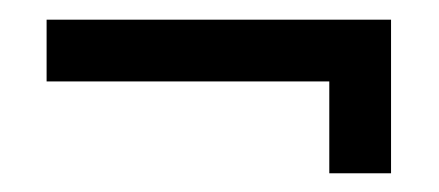

<svg xmlns="http://www.w3.org/2000/svg" viewBox="-20 -370 455 199"><path d="M28.3 -349.6H385.3V-190.4H321.3V-285.6H28.3Z"/></svg>

Font: Isar CAT
Style: Regular
Weight: 400
Designer: Digitized by Peter Wiegel
Foundry: CAT-Fonts, Peter Wiegel
Version: Version 1.000; ttfautohint (v1.3)